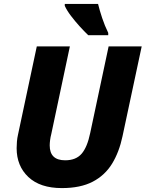

<svg xmlns="http://www.w3.org/2000/svg" viewBox="-20 -951 744 981"><path d="M296 10Q185 10 125 -46.5Q65 -103 65 -194Q65 -209 66.5 -227.5Q68 -246 72 -263L168 -714H337L242 -266Q238 -251 236 -235.5Q234 -220 234 -208Q234 -132 313 -132Q368 -132 397 -165.5Q426 -199 441 -272L535 -714H704L606 -255Q589 -174 552.5 -114.5Q516 -55 453.5 -22.5Q391 10 296 10ZM431 -771Q410 -791 386.5 -817Q363 -843 342.5 -870Q322 -897 311 -921V-931H481Q489 -898 502 -859Q515 -820 533 -783V-771Z"/></svg>

Font: Noto Sans ExtraBold
Style: Italic
Weight: 800
Italic angle: -12°
Designer: Monotype Design Team
Foundry: Monotype Imaging Inc.
Version: Version 2.013; ttfautohint (v1.8.4.7-5d5b)